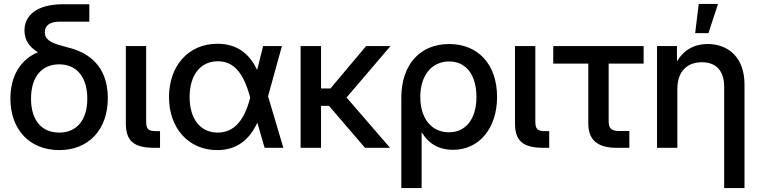

<svg xmlns="http://www.w3.org/2000/svg" viewBox="-20 -749 3851 973"><path d="M280.3 11.7C427.2 11.7 526.4 -89.4 526.4 -252.4C526.4 -418.5 423.3 -479.5 344.7 -502.9C282.7 -522 207 -529.8 207 -585.4C207 -620.1 233.4 -639.2 281.2 -639.2H432.6V-727.5H299.8C170.9 -727.5 104 -673.8 104 -594.7C104 -546.4 128.4 -510.3 172.4 -484.4C85.9 -448.2 32.7 -366.2 32.7 -249.5C32.7 -90.8 131.8 11.7 280.3 11.7ZM279.8 -77.1C191.4 -77.1 137.2 -139.2 137.2 -249C137.2 -359.9 191.9 -422.9 279.8 -422.9C367.7 -422.9 422.4 -359.9 422.4 -249C422.4 -139.6 368.2 -77.1 279.8 -77.1Z M761.2 0H791V-84.5H770.5C731.4 -84.5 720.7 -94.2 720.7 -134.3V-515.6H617.7V-124C617.7 -34.7 658.2 0 761.2 0Z M1080.6 11.7C1176.8 11.7 1242.2 -37.1 1284.2 -127.4L1320.8 0H1416L1338.4 -261.2L1408.7 -515.6H1313.5L1283.2 -394.5C1242.2 -481.4 1176.3 -527.3 1082 -527.3C934.1 -527.3 836.4 -414.6 836.4 -256.8C836.4 -100.6 934.6 11.7 1080.6 11.7ZM1246.6 -259.3 1248 -255.4C1219.2 -138.2 1165.5 -77.1 1083 -77.1C994.1 -77.1 940.9 -147.9 940.9 -257.3C940.9 -367.2 994.6 -438.5 1084 -438.5C1163.6 -438.5 1213.4 -381.3 1246.6 -259.3Z M1606.9 -300.8V-515.6H1503.4V0H1606.9V-212.4H1647.5L1829.6 0H1956.5L1736.3 -254.9L1959 -515.6H1835.4L1654.8 -300.8Z M2013.7 -252.4V204.1H2116.7V-77.6H2118.2C2151.4 -20.5 2205.6 10.3 2275.4 10.3C2408.2 10.3 2499 -98.6 2499 -257.8C2499 -423.3 2402.3 -525.9 2256.3 -525.9C2109.9 -525.9 2013.7 -423.8 2013.7 -252.4ZM2254.4 -78.6C2167 -78.6 2109.9 -148.4 2109.9 -257.8C2109.9 -366.7 2167.5 -437.5 2256.3 -437.5C2342.3 -437.5 2394.5 -369.1 2394.5 -257.8C2394.5 -147 2341.8 -78.6 2254.4 -78.6Z M2733.4 0H2763.2V-84.5H2742.7C2703.6 -84.5 2692.9 -94.2 2692.9 -134.3V-515.6H2589.8V-124C2589.8 -34.7 2630.4 0 2733.4 0Z M3104.5 0H3169.4V-85H3119.1C3077.6 -85 3064.5 -98.1 3064.5 -136.2V-426.8H3241.7V-515.6H2783.7V-426.8H2961.4V-123C2961.4 -40 3007.8 0 3104.5 0Z M3412.6 0V-296.9C3412.6 -392.6 3466.8 -433.6 3537.1 -433.6C3608.4 -433.6 3649.9 -391.1 3649.9 -308.6V204.1H3752.9V-321.3C3752.9 -456.1 3672.4 -525.9 3566.4 -525.9C3498.5 -525.9 3445.8 -496.6 3410.6 -438V-515.6H3309.6V0ZM3521 -729 3502.9 -581.1H3570.3L3618.7 -729Z"/></svg>

Font: Inteeer Medium
Style: Regular
Weight: 500
Designer: Rasmus Andersson
Foundry: rsms
Version: Version 4.001;Glyphs 3.4 (3402)